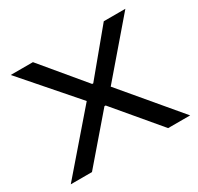

<svg xmlns="http://www.w3.org/2000/svg" viewBox="-119 -666 834 808"><g transform="rotate(-30 298.5 -262.5)"><path d="M8.8 0 242.2 -270 20 -524.9H127.9L297.9 -320.8H303.2L472.2 -524.9H577.1L359.9 -272L588.9 0H481.9L301.8 -213.9H295.9L111.8 0Z"/></g></svg>

Font: Lumene Sans Expanded
Style: Regular
Weight: 400
Width: 7
Designer: Deni Anggara
Version: Version 1.003;Glyphs 3.1.2 (3151)